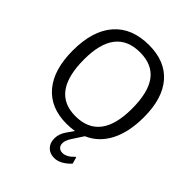

<svg xmlns="http://www.w3.org/2000/svg" viewBox="-234 -776 1102 1102"><g transform="rotate(45 317.5 -225.0)"><path d="M372 103C372 89 378 72.3 390 53L435 -16C487.7 -38.7 528 -77 556 -131C584 -185 598 -252.3 598 -333C598 -434.3 574.5 -512 527.5 -566C480.5 -620 413.3 -647 326 -647C233.3 -647 162.2 -618.3 112.5 -561C62.8 -503.7 38 -421.7 38 -315C38 -211.7 61.7 -132 109 -76C156.3 -20 223.3 8 310 8C330.7 8 352 6.3 374 3L345 44C328.3 67.3 320 91.7 320 117C320 141 327.2 160.3 341.5 175C355.8 189.7 375 197 399 197C431 197 463.7 179.7 497 145L486 105H481C457.7 130.3 434.7 143 412 143C399.3 143 389.5 139.3 382.5 132C375.5 124.7 372 115 372 103ZM315 -59C185 -59 120 -147.7 120 -325C120 -495.7 186.3 -581 319 -581C385 -581 434.2 -559.5 466.5 -516.5C498.8 -473.5 515 -407.7 515 -319C515 -145.7 448.3 -59 315 -59Z"/></g></svg>

Font: Alegreya Sans
Style: Regular
Weight: 400
Designer: Juan Pablo del Peral
Foundry: Huerta Tipografica
Version: Version 1.000;PS 001.000;hotconv 1.0.70;makeotf.lib2.5.58329